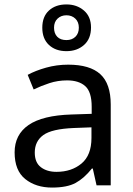

<svg xmlns="http://www.w3.org/2000/svg" viewBox="-20 -837 601 867"><path d="M288 -545Q386 -545 433 -502Q480 -459 480 -365V0H416L399 -76H395Q360 -32 321.5 -11Q283 10 215 10Q142 10 94 -28.5Q46 -67 46 -149Q46 -229 109 -272.5Q172 -316 303 -320L394 -323V-355Q394 -422 365 -448Q336 -474 283 -474Q241 -474 203 -461.5Q165 -449 132 -433L105 -499Q140 -518 188 -531.5Q236 -545 288 -545ZM314 -259Q214 -255 175.5 -227Q137 -199 137 -148Q137 -103 164.5 -82Q192 -61 235 -61Q303 -61 348 -98.5Q393 -136 393 -214V-262ZM280 -606Q231 -606 201 -634Q171 -662 171 -712Q171 -762 201 -789.5Q231 -817 280 -817Q327 -817 359 -789.5Q391 -762 391 -713Q391 -662 359.5 -634Q328 -606 280 -606ZM280 -656Q305 -656 320.5 -671Q336 -686 336 -712Q336 -738 320 -753Q304 -768 280 -768Q256 -768 240 -753Q224 -738 224 -712Q224 -686 238.5 -671Q253 -656 280 -656Z"/></svg>

Font: Noto Sans Coptic
Style: Regular
Weight: 400
Designer: Monotype Design Team, Denis Moyogo Jacquerye
Foundry: Monotype Imaging Inc.
Version: Version 2.002; ttfautohint (v1.8.4.7-5d5b)